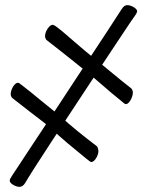

<svg xmlns="http://www.w3.org/2000/svg" viewBox="-20 -695 577 749"><path d="M57 34Q50 34 43 31.5Q36 29 30.5 25.5Q25 22 21.5 18Q18 14 18 10Q18 6 19.5 3Q21 0 26 -8Q57 -55 87.5 -101.5Q118 -148 149 -194.5Q180 -241 210.5 -287.5Q241 -334 271.5 -380.5Q302 -427 333 -473.5Q364 -520 394.5 -567Q425 -614 455 -660Q460 -668 465.5 -671.5Q471 -675 476 -675Q483 -675 490 -672.5Q497 -670 502.5 -666.5Q508 -663 511.5 -659Q515 -655 515 -651Q515 -650 514.5 -648Q514 -646 511.5 -641.5Q509 -637 504 -630Q497 -621 473.5 -585.5Q450 -550 415 -497.5Q380 -445 339.5 -383.5Q299 -322 257.5 -259Q216 -196 179 -139.5Q142 -83 115.5 -41.5Q89 0 78 19Q74 26 68 30Q62 34 57 34ZM338 -63Q335 -62 330.5 -65.5Q326 -69 318 -75Q300 -90 281 -105.5Q262 -121 244 -136Q226 -151 210 -165.5Q194 -180 181 -193Q157 -213 136.5 -228.5Q116 -244 98 -258Q80 -272 63.5 -285Q47 -298 30 -311Q26 -314 24.5 -317Q23 -320 22 -324Q21 -330 23 -338Q25 -346 29 -353.5Q33 -361 38 -366Q43 -371 48 -372Q51 -373 55 -370.5Q59 -368 69 -360Q86 -347 102.5 -333.5Q119 -320 136 -306Q153 -292 173 -276Q193 -260 217 -240Q231 -227 247.5 -213Q264 -199 282 -184Q300 -169 319 -154.5Q338 -140 356 -126Q360 -123 361 -119.5Q362 -116 363 -112Q365 -105 363 -97Q361 -89 357 -81.5Q353 -74 348 -69Q343 -64 338 -63ZM473 -289Q469 -288 464.5 -291.5Q460 -295 452 -302Q434 -316 416 -331.5Q398 -347 381 -361.5Q364 -376 348.5 -389.5Q333 -403 319 -414Q294 -434 273 -451Q252 -468 233.5 -482.5Q215 -497 198 -510.5Q181 -524 164 -537Q160 -540 158.5 -543Q157 -546 156 -550Q155 -556 157 -564Q159 -572 163.5 -579.5Q168 -587 173 -592Q178 -597 183 -598Q185 -599 190 -597Q195 -595 205 -587Q222 -574 238 -560Q254 -546 271.5 -531Q289 -516 309 -499Q329 -482 354 -462Q368 -451 384.5 -437.5Q401 -424 418.5 -409.5Q436 -395 454.5 -380Q473 -365 491 -351Q494 -349 495.5 -345.5Q497 -342 498 -338Q499 -332 497 -323.5Q495 -315 491 -307.5Q487 -300 482.5 -295Q478 -290 473 -289Z"/></svg>

Font: Briem Hand Thin
Style: Regular
Weight: 100
Designer: Gunnlaugur SE Briem, Eben Sorkin
Foundry: Sorkin Type Co.
Version: Version 1.003